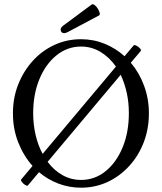

<svg xmlns="http://www.w3.org/2000/svg" viewBox="-20 -858 751 891"><path d="M109 3Q106 6 97 0.5Q88 -5 81.5 -13.5Q75 -22 79 -26L131 -88Q89 -135 64.5 -197.5Q40 -260 40 -332Q40 -404 64.5 -466Q89 -528 132 -575.5Q175 -623 232.5 -649.5Q290 -676 356 -676Q414 -676 465.5 -655Q517 -634 558 -597L600 -647Q603 -651 613 -646Q623 -641 630 -633Q637 -625 632 -620L587 -567Q626 -521 648.5 -460.5Q671 -400 671 -332Q671 -260 647 -197.5Q623 -135 579.5 -87.5Q536 -40 479 -13.5Q422 13 356 13Q301 13 251 -6Q201 -25 161 -59ZM134 -333Q134 -279 145.5 -230.5Q157 -182 178 -144L518 -549Q488 -592 446.5 -617Q405 -642 356 -642Q293 -642 242.5 -601.5Q192 -561 163 -491Q134 -421 134 -333ZM356 -23Q420 -23 470 -63.5Q520 -104 549 -174Q578 -244 578 -333Q578 -383 568 -428Q558 -473 540 -511L201 -107Q231 -67 270.5 -45Q310 -23 356 -23ZM278 -704Q265 -704 262 -716Q259 -728 272 -738L404 -836Q410 -841 418.5 -835Q427 -829 433.5 -818.5Q440 -808 442.5 -798.5Q445 -789 439 -786L294 -709Q284 -704 278 -704Z"/></svg>

Font: Junicode
Style: Regular
Weight: 400
Designer: Peter S. Baker
Version: Version 2.100; ttfautohint (v1.8.4)